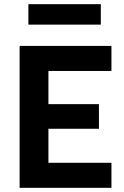

<svg xmlns="http://www.w3.org/2000/svg" viewBox="-20 -900 594 920"><path d="M74 0V-680H514V-560H212V-401H454V-283H212V-120H514V0ZM116 -782V-880H463V-782Z"/></svg>

Font: Titillium Web
Style: Bold
Weight: 700
Version: Version 1.001;PS 57.000;hotconv 1.0.70;makeotf.lib2.5.55311